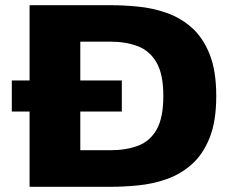

<svg xmlns="http://www.w3.org/2000/svg" viewBox="-20 -720 915 740"><path d="M94 0V-290H25.5V-410H94V-700H405Q456.5 -700 512.8 -694.5Q569 -689 622.5 -670.2Q676 -651.5 719 -613.5Q762 -575.5 787.8 -511.5Q813.5 -447.5 813.5 -350Q813.5 -252.5 787.8 -188.5Q762 -124.5 719 -86.5Q676 -48.5 622.5 -29.8Q569 -11 512.8 -5.5Q456.5 0 405 0ZM289.5 -141H405Q466.5 -141 512.5 -158.5Q558.5 -176 584 -221.2Q609.5 -266.5 609.5 -350Q609.5 -433.5 583.5 -478.8Q557.5 -524 511.2 -541.8Q465 -559.5 405 -559.5H289.5V-410H449.5V-290H289.5Z"/></svg>

Font: Trispace SemiExpanded ExtraBold
Style: Regular
Weight: 800
Width: 6
Designer: Tyler Finck
Foundry: Etcetera Type Company
Version: Version 1.210; ttfautohint (v1.8.3)